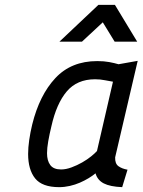

<svg xmlns="http://www.w3.org/2000/svg" viewBox="-20 -762 588 792"><path d="M455 -113Q454 -87 468.5 -76.5Q483 -66 506 -62L484 10Q434 8 408 -5.5Q382 -19 374 -47Q362 -37 345.5 -27Q329 -17 309.5 -8.5Q290 0 268 5Q246 10 224 10Q154 10 125 -26Q96 -62 96 -127Q96 -153 100.5 -184.5Q105 -216 113 -249Q143 -370 208.5 -440Q274 -510 381 -510Q409 -510 430.5 -506Q452 -502 469 -497L548 -511ZM232 -63Q252 -63 275 -71.5Q298 -80 319 -92Q340 -104 356 -117Q372 -130 380 -139L446 -425Q432 -427 413 -431Q394 -435 372 -435Q298 -435 255.5 -385Q213 -335 192 -241Q184 -208 179 -179.5Q174 -151 174 -130Q174 -99 187.5 -81Q201 -63 232 -63ZM386 -742H454L546 -590H453L404 -670L318 -590H225Z"/></svg>

Font: Panefresco 500wt
Style: Italic
Weight: 700
Foundry: Campivisivi & Chank Co
Version: Version 1.000